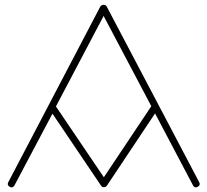

<svg xmlns="http://www.w3.org/2000/svg" viewBox="-20 -771 871 806"><path d="M15.1 -6.8C13.7 -3.9 12.7 -1 12.7 1.5C12.7 6.3 15.6 10.3 21 13.2C23.9 14.6 26.9 15.6 29.3 15.6C34.2 15.1 38.1 12.2 41 6.8L200.2 -293.9L403.8 7.8C409.7 17.6 422.9 17.1 429.2 7.8L630.9 -294.9L790 6.8C793 12.7 796.9 15.6 801.8 15.6C804.2 15.6 807.1 14.6 810.1 13.2C815.4 10.3 818.4 6.3 818.4 1.5C818.4 -1 817.4 -3.9 815.9 -6.8L428.2 -743.2C422.4 -753.4 407.2 -753.4 400.9 -743.2ZM415 -704.1 615.2 -325.2 416 -26.9 214.8 -324.2Z"/></svg>

Font: Nemoy
Style: Light
Weight: 300
Designer: BSozoo
Foundry: BSozoo
Version: Version 001.000